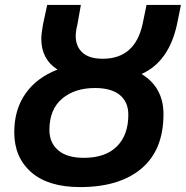

<svg xmlns="http://www.w3.org/2000/svg" viewBox="-20 -734 756 781"><path d="M38 -196Q38 -288 83.5 -353Q129 -418 214 -451Q148 -493 148 -576Q148 -597 155 -635L172 -714H309L295 -635Q288 -607 288 -588Q288 -545 315.5 -520Q343 -495 398 -495Q529 -495 560 -636L576 -714H716L700 -635Q667 -483 556 -433Q645 -378 645 -270Q645 -124 555.5 -48.5Q466 27 306 27Q176 27 107 -33.5Q38 -94 38 -196ZM502 -267Q502 -319 467.5 -347.5Q433 -376 366 -376Q284 -376 232.5 -332.5Q181 -289 181 -205Q181 -153 217 -122.5Q253 -92 321 -92Q409 -92 455.5 -138.5Q502 -185 502 -267Z"/></svg>

Font: Noto Sans Display
Style: Bold Italic
Weight: 700
Italic angle: -12°
Designer: Monotype Design team
Foundry: Monotype Imaging Inc.
Version: Version 1.000